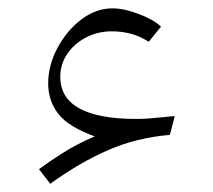

<svg xmlns="http://www.w3.org/2000/svg" viewBox="-20 -452 506 457"><path d="M205.6 -127.4Q143.1 -149.9 118.9 -180.9Q94.7 -211.9 94.7 -253.4Q94.7 -296.4 116.5 -337.4Q138.2 -378.4 173.1 -405.3Q208 -432.1 247.6 -432.1Q274.9 -432.1 309.8 -418.9Q344.7 -405.8 363.3 -388.7L334 -352.5Q296.4 -377.4 246.1 -377.4Q212.4 -377.4 184.6 -362.8Q156.7 -348.1 140.1 -323.7Q123.5 -299.3 123.5 -269Q123.5 -168.9 305.2 -168.9Q323.7 -168.9 342.5 -170.7Q361.3 -172.4 396 -175.8L384.3 -130.9Q306.2 -124.5 238 -95Q169.9 -65.4 99.6 -14.6L72.8 -49.3Q95.7 -66.4 129.4 -87.9Q163.1 -109.4 205.6 -127.4Z"/></svg>

Font: Pinar-DS3-FD Light
Style: Regular
Weight: 300
Designer: Amin Abedi
Version: Version 3.000